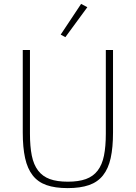

<svg xmlns="http://www.w3.org/2000/svg" viewBox="-20 -955 698 987"><path d="M134 -698V-268Q134 -202 143.5 -155Q153 -108 176 -78Q199 -48 236 -34.5Q273 -21 329 -21Q384 -21 421.5 -34.5Q459 -48 482 -78Q505 -108 514.5 -155Q524 -202 524 -268V-698H561V-274Q561 -197 549 -142.5Q537 -88 509.5 -53.5Q482 -19 437.5 -3.5Q393 12 328 12Q263 12 219 -3.5Q175 -19 148 -53.5Q121 -88 109 -142.5Q97 -197 97 -274V-698ZM316 -764 292 -777 397 -935 429 -918Z"/></svg>

Font: IBM Plex Sans Thai Looped ExtraLight
Style: Regular
Weight: 200
Designer: Mike Abbink, Paul van der Laan, Pieter van Rosmalen, Ben Mitchell, Mark Frömberg
Foundry: Bold Monday
Version: Version 1.0